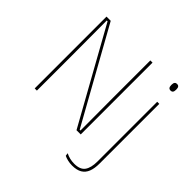

<svg xmlns="http://www.w3.org/2000/svg" viewBox="-205 -843 1208 1208"><g transform="rotate(45 399.0 -239.0)"><path d="M130 -639 476.5 -16.5H483.5L482.5 -305.5V-639H502V0H464.5L118 -623H111L112 -313V0H92.5V-639ZM697 0V-485.5H715.5V0ZM706.5 -594.5Q696 -594.5 690.5 -601.2Q685 -608 685 -622V-626.5Q685 -640 690.5 -646.8Q696 -653.5 706.5 -653.5Q717 -653.5 722.2 -646.8Q727.5 -640 727.5 -626.5V-622Q727.5 -608 722.2 -601.2Q717 -594.5 706.5 -594.5ZM601.5 177Q581 177 562.2 172.5Q543.5 168 530.5 161.5L527.5 141.5Q545 150.5 564 155Q583 159.5 603.5 159.5Q655.5 159.5 676.2 130.8Q697 102 697 45.5V-158H715.5V46Q715.5 88.5 704.2 117.8Q693 147 668 162Q643 177 601.5 177Z"/></g></svg>

Font: Anek Latin Medium Thin
Style: Regular
Weight: 250
Version: Version 1.003